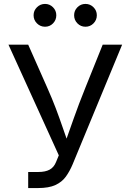

<svg xmlns="http://www.w3.org/2000/svg" viewBox="-20 -954 662 974"><path d="M123 0V-81.5H173.8Q210 -81.5 231.7 -93.3Q253.4 -105 264.2 -131.8L278.3 -166L22.9 -727.5H123L219.2 -510.3Q244.6 -453.1 263.2 -404.1Q281.7 -355 297.6 -308.6Q313.5 -262.2 330.6 -213.9H304.7Q328.1 -279.8 353.3 -351.3Q378.4 -422.9 413.6 -510.3L501 -727.5H599.6L348.1 -119.6Q333.5 -85 314 -57.9Q294.4 -30.8 261.2 -15.4Q228 0 172.4 0ZM413.6 -818.4Q389.6 -818.4 372.8 -835.4Q356 -852.5 356 -876.5Q356 -900.4 372.8 -917.2Q389.6 -934.1 413.6 -934.1Q437.5 -934.1 454.3 -917.2Q471.2 -900.4 471.2 -876.5Q471.2 -852.5 454.3 -835.4Q437.5 -818.4 413.6 -818.4ZM208.5 -818.4Q184.6 -818.4 167.5 -835.4Q150.4 -852.5 150.4 -876.5Q150.4 -900.4 167.5 -917.2Q184.6 -934.1 208.5 -934.1Q231.9 -934.1 248.8 -917.2Q265.6 -900.4 265.6 -876.5Q265.6 -852.5 249 -835.4Q232.4 -818.4 208.5 -818.4Z"/></svg>

Font: Inter 17pt
Style: Regular
Weight: 400
Version: Version 4.001;git-66647c0bb